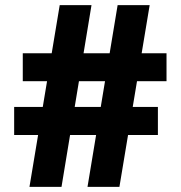

<svg xmlns="http://www.w3.org/2000/svg" viewBox="-20 -726 702 746"><path d="M320 0 437 -706H561.5L444 0ZM35 -201.5V-310.5H593.5V-201.5ZM94.5 0 212 -706H335.5L219 0ZM68.5 -410.5V-519H627V-410.5Z"/></svg>

Font: Outfit Thin
Style: Regular
Weight: 100
Designer: Rodrigo Fuenzalida
Foundry: fragTYPE
Version: Version 1.000